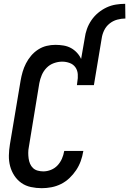

<svg xmlns="http://www.w3.org/2000/svg" viewBox="-20 -978 677 1006"><path d="M424 -778Q427 -802 435.5 -826Q444 -850 459 -872Q474 -894 494.5 -911Q515 -928 538.5 -939Q562 -950 587 -954Q612 -958 636 -958L637 -881Q616 -881 594 -875Q572 -869 554 -854.5Q536 -840 526 -819.5Q516 -799 513 -778ZM199 8Q170 8 142 2Q114 -4 92 -19.5Q70 -35 55 -58Q40 -81 33 -107.5Q26 -134 26.5 -163Q27 -192 32 -222L88 -556Q92 -579 98.5 -601.5Q105 -624 116 -645.5Q127 -667 143 -686Q159 -705 180 -718.5Q201 -732 224 -737.5Q247 -743 270 -743Q292 -743 313 -739.5Q334 -736 351.5 -726.5Q369 -717 383 -702Q397 -687 405 -669L424 -778H513L472 -532H383L385 -548Q389 -569 387.5 -589.5Q386 -610 375 -625.5Q364 -641 345 -648Q326 -655 306 -655Q284 -655 262 -647Q240 -639 224 -622.5Q208 -606 199 -585Q190 -564 186 -542L131 -207Q128 -192 128 -177Q128 -162 130 -147.5Q132 -133 137.5 -120Q143 -107 153 -97.5Q163 -88 177.5 -84Q192 -80 207 -80Q227 -80 247 -88Q267 -96 281.5 -111.5Q296 -127 304.5 -146.5Q313 -166 316 -185L317 -187H417L416 -184Q412 -159 403 -134Q394 -109 379 -86.5Q364 -64 344 -45Q324 -26 300 -14Q276 -2 250 3Q224 8 199 8Z"/></svg>

Font: Iosevka Semibold Oblique
Style: Regular
Weight: 600
Italic angle: -9°
Monospace: yes
Designer: Belleve Invis
Foundry: Belleve Invis
Version: Version 32.5.0; ttfautohint (v1.8.4)